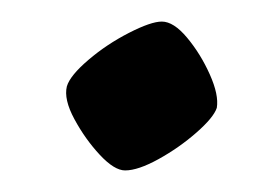

<svg xmlns="http://www.w3.org/2000/svg" viewBox="-20 -357 255 178"><path d="M96 -199Q86 -199 72.5 -213.5Q59 -228 49 -246.5Q39 -265 42 -277Q45 -287 62 -301.5Q79 -316 99.5 -326.5Q120 -337 130 -337Q141 -337 153.5 -322Q166 -307 174.5 -288Q183 -269 181 -257Q178 -248 162 -234Q146 -220 127 -209.5Q108 -199 96 -199Z"/></svg>

Font: Texturina 72pt 72pt SemiBold
Style: Italic
Weight: 600
Italic angle: -11°
Designer: Guillermo Torres Carreño
Foundry: Omnibus-Type
Version: Version 1.002; ttfautohint (v1.8.3)